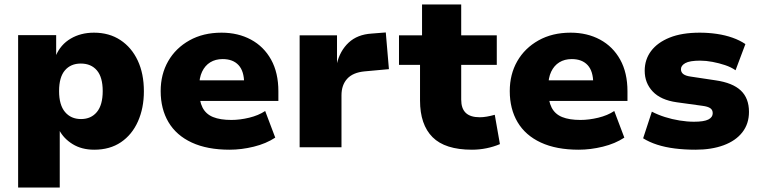

<svg xmlns="http://www.w3.org/2000/svg" viewBox="-20 -658 3393 858"><path d="M61 180V-501H231V-410H230Q251 -459 296 -485.5Q341 -512 400 -512Q468 -512 518 -479Q568 -446 595.5 -387.5Q623 -329 623 -250Q623 -175 596.5 -115.5Q570 -56 520.5 -22.5Q471 11 401 11Q345 11 304.5 -14Q264 -39 244 -78H247V180ZM342 -126Q387 -126 413 -157.5Q439 -189 439 -251Q439 -313 413 -343.5Q387 -374 341 -374Q296 -374 270 -343.5Q244 -313 244 -251Q244 -189 270.5 -157.5Q297 -126 342 -126Z M1006 11Q906 11 837 -21Q768 -53 733 -112Q698 -171 698 -251Q698 -326 731.5 -384.5Q765 -443 826.5 -477.5Q888 -512 970 -512Q1044 -512 1101.5 -481Q1159 -450 1191.5 -391.5Q1224 -333 1224 -250V-207H849V-299H1083L1071 -285Q1071 -340 1046 -367Q1021 -394 975 -394Q943 -394 919.5 -379.5Q896 -365 883 -337.5Q870 -310 870 -270V-255Q870 -207 885 -177.5Q900 -148 932 -135Q964 -122 1014 -122Q1052 -122 1093.5 -132Q1135 -142 1165 -162L1210 -43Q1169 -16 1114 -2.5Q1059 11 1006 11Z M1319 0V-500H1486V-372H1485Q1499 -431 1538 -467.5Q1577 -504 1641 -508L1704 -513L1718 -349L1609 -339Q1557 -334 1531.5 -306Q1506 -278 1506 -232V0Z M2089 11Q1969 11 1913 -45Q1857 -101 1857 -209V-368H1763V-500H1866V-638H2041V-500H2200V-368H2041V-213Q2041 -173 2061.5 -153.5Q2082 -134 2124 -134Q2139 -134 2156 -137Q2173 -140 2191 -145L2214 -14Q2186 -2 2154 4.5Q2122 11 2089 11Z M2566 11Q2466 11 2397 -21Q2328 -53 2293 -112Q2258 -171 2258 -251Q2258 -326 2291.5 -384.5Q2325 -443 2386.5 -477.5Q2448 -512 2530 -512Q2604 -512 2661.5 -481Q2719 -450 2751.5 -391.5Q2784 -333 2784 -250V-207H2409V-299H2643L2631 -285Q2631 -340 2606 -367Q2581 -394 2535 -394Q2503 -394 2479.5 -379.5Q2456 -365 2443 -337.5Q2430 -310 2430 -270V-255Q2430 -207 2445 -177.5Q2460 -148 2492 -135Q2524 -122 2574 -122Q2612 -122 2653.5 -132Q2695 -142 2725 -162L2770 -43Q2729 -16 2674 -2.5Q2619 11 2566 11Z M3088 11Q3039 11 2995.5 5.5Q2952 0 2916.5 -11.5Q2881 -23 2854 -40L2893 -159Q2920 -145 2951.5 -135Q2983 -125 3017 -119.5Q3051 -114 3081 -114Q3126 -114 3145.5 -124Q3165 -134 3165 -152Q3165 -167 3154 -174.5Q3143 -182 3120 -185L3004 -201Q2933 -211 2897 -249Q2861 -287 2861 -342Q2861 -392 2889.5 -430Q2918 -468 2972.5 -490Q3027 -512 3107 -512Q3146 -512 3183.5 -506.5Q3221 -501 3253.5 -489.5Q3286 -478 3311 -461L3267 -344Q3247 -358 3220 -367Q3193 -376 3164 -381.5Q3135 -387 3109 -387Q3062 -387 3042.5 -376Q3023 -365 3023 -349Q3023 -335 3033.5 -327Q3044 -319 3065 -316L3178 -299Q3254 -288 3290.5 -253.5Q3327 -219 3327 -158Q3327 -105 3297.5 -67Q3268 -29 3214 -9Q3160 11 3088 11Z"/></svg>

Font: Nunito Sans 9pt Black
Style: Regular
Weight: 900
Version: Version 3.101;gftools[0.9.27]